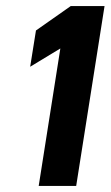

<svg xmlns="http://www.w3.org/2000/svg" viewBox="-20 -610 363 630"><path d="M79 -391 178 -451 107 0H230L323 -590H212L98 -510Z"/></svg>

Font: Charger Sport
Style: UltObl
Weight: 1000
Designer: Jasper
Foundry: Cannot Into Space Fonts
Version: Version 1.1